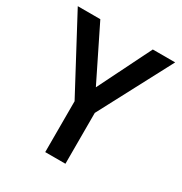

<svg xmlns="http://www.w3.org/2000/svg" viewBox="-162 -804 873 922"><g transform="rotate(30 274.5 -342.5)"><path d="M331 0H219V-282L4 -685H129L274 -391L420 -685H544L331 -282Z"/></g></svg>

Font: TitilliumWebSemiBold
Style: Bold
Weight: 600
Version: Version 1.001;PS 57.000;hotconv 1.0.70;makeotf.lib2.5.55311